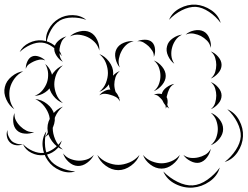

<svg xmlns="http://www.w3.org/2000/svg" viewBox="-224 -844 1122 870"><g transform="rotate(-90 337.0 -409.0)"><path d="M-5 -629Q-15 -663 0 -698Q15 -733 44 -753Q73 -774 110.5 -777Q148 -780 177 -760Q143 -769 108 -765.5Q73 -762 50 -745Q27 -729 12.5 -696.5Q-2 -664 -5 -629ZM575 -760Q608 -766 639 -749.5Q670 -733 687 -704Q704 -676 703.5 -640.5Q703 -605 682 -579Q693 -610 692.5 -643Q692 -676 679 -699Q665 -722 636.5 -738.5Q608 -755 575 -760ZM94 -685Q104 -714 132.5 -734.5Q161 -755 191 -755Q222 -755 250 -734.5Q278 -714 289 -685Q269 -709 242.5 -720Q216 -731 191 -731Q167 -731 140.5 -720Q114 -709 94 -685ZM305 -685Q314 -710 338.5 -729Q363 -748 390 -748Q417 -748 441.5 -729Q466 -710 476 -685Q458 -706 435 -715Q412 -724 390 -724Q369 -724 345.5 -715Q322 -706 305 -685ZM492 -685Q500 -701 519 -713.5Q538 -726 556 -724Q574 -721 588.5 -704Q603 -687 607 -669Q597 -685 582 -691.5Q567 -698 552 -700Q538 -702 521.5 -699.5Q505 -697 492 -685ZM70 -545Q50 -554 34.5 -575Q19 -596 20 -618Q21 -640 38.5 -659Q56 -678 77 -684Q60 -671 52.5 -652.5Q45 -634 44 -616Q43 -599 48.5 -579.5Q54 -560 70 -545ZM607 -653Q623 -637 629.5 -610Q636 -583 626 -562Q616 -541 591 -529.5Q566 -518 543 -520Q566 -526 581 -541Q596 -556 604 -573Q612 -590 614.5 -611Q617 -632 607 -653ZM70 -338Q42 -348 21.5 -376Q1 -404 1 -434Q1 -464 21.5 -491.5Q42 -519 70 -529Q47 -510 36 -484Q25 -458 25 -434Q25 -410 36 -383.5Q47 -357 70 -338ZM328 -427 329 -431Q320 -427 312 -427Q326 -433 332.5 -445Q339 -457 342 -469Q346 -480 347 -493.5Q348 -507 340 -520Q351 -512 359 -497.5Q367 -483 366 -470Q378 -476 389 -476H390Q365 -494 356 -520Q373 -499 396.5 -490Q420 -481 441 -481Q463 -481 486.5 -490Q510 -499 527 -520Q518 -495 493 -476Q468 -457 441 -457Q435 -457 429 -458Q444 -444 450 -427Q438 -442 421 -447Q404 -452 389 -452Q381 -452 372.5 -450.5Q364 -449 355 -446Q346 -437 332 -432Q330 -430 328 -427ZM466 -427Q482 -441 506.5 -446.5Q531 -452 550 -442Q569 -432 578.5 -408.5Q588 -385 585 -364Q581 -385 567.5 -399Q554 -413 539 -420Q524 -428 505 -431.5Q486 -435 466 -427ZM585 -348Q592 -333 592 -313Q592 -293 581 -281Q569 -269 549 -267.5Q529 -266 514 -273Q530 -272 542 -280Q554 -288 563 -297Q572 -307 579.5 -319.5Q587 -332 585 -348ZM70 -155Q45 -164 26.5 -188Q8 -212 8 -238Q8 -265 26.5 -289Q45 -313 70 -322Q50 -305 41 -282Q32 -259 32 -238Q32 -217 41 -194.5Q50 -172 70 -155ZM280 -203Q284 -209 289 -215Q284 -216 280 -219Q287 -218 294 -220Q305 -229 317 -234Q318 -234 320 -236Q328 -243 335.5 -251.5Q343 -260 343 -273Q350 -255 346 -237Q363 -233 376 -215.5Q389 -198 392 -180Q383 -196 368.5 -203Q354 -210 340 -213Q336 -214 332 -215Q325 -211 315.5 -210.5Q306 -210 297 -212Q288 -209 280 -203ZM498 -273Q490 -252 470 -235.5Q450 -219 428 -219Q407 -219 387 -235.5Q367 -252 359 -273Q373 -256 392 -249.5Q411 -243 428 -243Q446 -243 465 -249.5Q484 -256 498 -273ZM13 26Q-26 15 -50.5 -20.5Q-75 -56 -78 -96Q-81 -137 -61.5 -175.5Q-42 -214 -5 -230Q-34 -202 -52 -165.5Q-70 -129 -68 -97Q-66 -64 -42.5 -30.5Q-19 3 13 26ZM483 -180Q496 -198 519 -208.5Q542 -219 563 -213Q584 -208 598.5 -187Q613 -166 615 -145Q606 -164 589.5 -175Q573 -186 557 -190Q540 -195 520.5 -193.5Q501 -192 483 -180ZM682 -204Q716 -190 734.5 -155Q753 -120 751 -83Q748 -46 726 -13Q704 20 668 30Q698 8 718.5 -23Q739 -54 741 -83Q742 -113 725.5 -146Q709 -179 682 -204ZM98 -15Q78 -18 59 -32Q40 -46 35 -66Q31 -85 42 -106.5Q53 -128 70 -139Q58 -123 56.5 -105Q55 -87 59 -71Q62 -56 71 -40Q80 -24 98 -15ZM615 -129Q629 -114 634 -90Q639 -66 630 -48Q621 -30 598 -21Q575 -12 555 -15Q575 -19 588 -32Q601 -45 609 -60Q616 -74 619.5 -92Q623 -110 615 -129ZM261 -15Q253 7 232 24Q211 41 187 41Q164 41 143 24Q122 7 114 -15Q129 3 149 10Q169 17 187 17Q206 17 226 10Q246 3 261 -15ZM400 -15Q394 3 376 18.5Q358 34 339 34Q319 34 301.5 18.5Q284 3 277 -15Q289 0 306 5Q323 10 339 10Q354 10 371 5Q388 0 400 -15ZM539 -15Q533 3 515 18.5Q497 34 478 34Q458 34 440.5 18.5Q423 3 416 -15Q429 0 445.5 5Q462 10 478 10Q493 10 510 5Q527 0 539 -15ZM277 60Q262 95 226.5 114Q191 133 154 131Q116 129 82.5 106.5Q49 84 38 48Q61 78 92.5 98.5Q124 119 154 121Q184 122 217.5 105Q251 88 277 60ZM277 -905Q292 -928 321.5 -941.5Q351 -955 378 -948Q405 -942 425.5 -917Q446 -892 449 -865Q436 -890 415 -905Q394 -920 372 -925Q351 -930 325 -926Q299 -922 277 -905ZM119 -866Q112 -880 114 -896.5Q116 -913 126 -924Q136 -935 152.5 -938.5Q169 -942 183 -936Q168 -937 155 -931.5Q142 -926 133 -917Q125 -908 121 -894.5Q117 -881 119 -866ZM174 -815Q165 -833 166.5 -856.5Q168 -880 182 -894Q196 -908 219.5 -910Q243 -912 260 -904Q241 -906 225.5 -897.5Q210 -889 199 -877Q188 -866 180 -850.5Q172 -835 174 -815ZM536 -881Q563 -868 577.5 -838.5Q592 -809 589 -779Q586 -749 566.5 -723.5Q547 -698 517 -690Q542 -707 559.5 -731.5Q577 -756 579 -780Q581 -804 569 -831.5Q557 -859 536 -881ZM135 -690Q108 -697 89.5 -721Q71 -745 69 -773Q66 -801 79.5 -828Q93 -855 119 -866Q99 -847 88 -821.5Q77 -796 79 -774Q81 -752 96.5 -729Q112 -706 135 -690ZM460 -853Q475 -854 492.5 -846.5Q510 -839 516 -825Q522 -811 515.5 -793Q509 -775 498 -765Q504 -779 501.5 -792Q499 -805 494 -816Q489 -827 481.5 -838Q474 -849 460 -853ZM482 -765Q467 -746 440.5 -736.5Q414 -727 391 -735Q369 -742 353.5 -765.5Q338 -789 338 -813Q346 -791 363.5 -777Q381 -763 399 -757Q417 -751 439 -752Q461 -753 482 -765ZM323 -810Q321 -782 301 -756.5Q281 -731 253 -724Q226 -717 196.5 -729.5Q167 -742 151 -765Q174 -749 200 -745.5Q226 -742 247 -747Q269 -753 290 -769Q311 -785 323 -810Z"/></g></svg>

Font: Rubik Puddles
Style: Regular
Weight: 400
Designer: Hubert and Fischer, NaN
Foundry: Hubert and Fischer, NaN
Version: Version 2.200